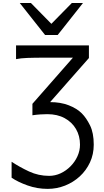

<svg xmlns="http://www.w3.org/2000/svg" viewBox="-20 -1011 681 1261"><path d="M192.9 -329.1 459 -632.3H278.3Q206.1 -632.3 160.4 -630.6Q114.7 -628.9 85.4 -622.6V-712.9H564V-629.9L309.1 -340.3Q377.9 -340.3 431.4 -319.6Q484.9 -298.8 517.6 -266.1Q546.9 -236.8 571.3 -187.5Q595.7 -138.2 595.7 -61Q595.7 2.4 571 55.4Q546.4 108.4 503.9 147.5Q461.4 186.5 407 208Q352.5 229.5 293 229.5Q224.1 229.5 161.1 207Q98.1 184.6 56.2 156.2V51.3Q108.9 86.4 170.9 115.2Q232.9 144 302.7 144Q342.3 144 378.7 127Q415 109.9 443.6 80.8Q472.2 51.8 488.8 15.1Q505.4 -21.5 505.4 -61Q505.4 -118.7 479 -163.8Q452.6 -209 404.5 -235.1Q356.4 -261.2 290.5 -261.2Q269.5 -261.2 243.9 -259.5Q218.3 -257.8 192.9 -253.9ZM109.9 -991.2H183.1L317.4 -854.5L451.7 -991.2H524.9L358.9 -781.2H275.9Z"/></svg>

Font: Andika LitF DSA DSG
Style: Regular
Weight: 400
Designer: Victor Gaultney, Annie Olsen, Julie Remington, Don Collingsworth, Eric Hays, Becca Hirsbrunner
Foundry: SIL International
Version: Version 6.200 ; LitF DSA DSG; ttfautohint (v1.8.3.10-c5d8)